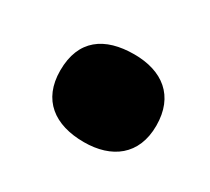

<svg xmlns="http://www.w3.org/2000/svg" viewBox="-56 -536 395 362"><g transform="rotate(30 141.5 -355.5)"><path d="M45 -355C45 -291 87 -260 151 -260C211 -260 254 -291 254 -355C254 -420 212 -451 151 -451C87 -451 45 -422 45 -355Z"/></g></svg>

Font: Noto Sans Khmer SemiCondensed Black
Style: Regular
Weight: 900
Width: 4
Designer: Danh Hong and the Monotype Design Team
Foundry: Monotype Imaging Inc.
Version: Version 2.004